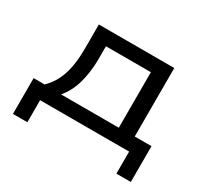

<svg xmlns="http://www.w3.org/2000/svg" viewBox="-131 -683 1068 1003"><g transform="rotate(30 403.5 -181.5)"><path d="M46 133V-83H112Q145 -115 164 -153.5Q183 -192 192 -240.5Q201 -289 201 -352V-496H656V-83H757V133H670V0H133V133ZM213 -81H561V-416H290V-334Q289 -257 271 -193Q253 -129 213 -81Z"/></g></svg>

Font: Nunito Sans 7pt Expanded
Style: Regular
Weight: 400
Width: 7
Designer: Vernon Adams
Foundry: Vernon Adams
Version: Version 3.101;gftools[0.9.27]